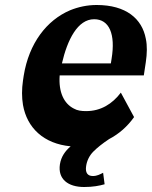

<svg xmlns="http://www.w3.org/2000/svg" viewBox="-20 -558 608 769"><path d="M72 -235C67 -201 67 -168 72 -138C88 -46 155 18 263 28C241 47 225 69 220 100C211 159 252 191 317 191C352 191 378 186 399 180L393 134C381 140 369 147 352 147C330 147 321 133 325 107C328 86 338 65 354 49C370 33 390 17 417 -1C457 -22 490 -51 517 -89L464 -187C430 -142 384 -113 325 -113C306 -113 290 -115 276 -123C236 -143 214 -189 219 -256H556L564 -309C569 -343 570 -375 564 -403C549 -483 485 -538 367 -538C329 -538 293 -530 261 -517C167 -477 96 -385 75 -255ZM228 -304C250 -399 291 -481 357 -481C418 -481 443 -421 427 -323L424 -304Z"/></svg>

Font: Aerodynamic
Style: Obl
Weight: 500
Designer: Google
Version: Version 2.000980; 2014